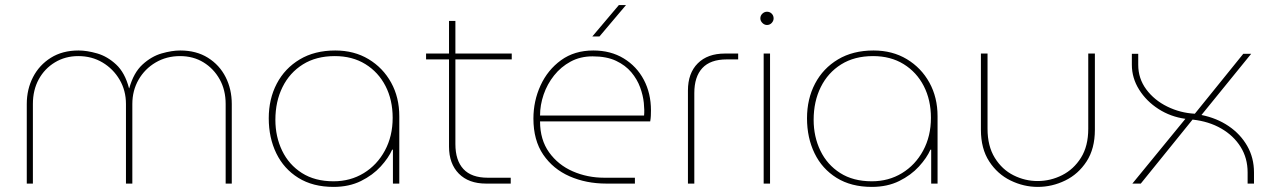

<svg xmlns="http://www.w3.org/2000/svg" viewBox="-20 -720 4998 753"><path d="M85 0V-312Q85 -370 109.5 -417.5Q134 -465 179.5 -493.5Q225 -522 288 -522Q321 -522 361 -510.5Q401 -499 435.5 -467Q470 -435 486 -374H487Q504 -435 539 -467Q574 -499 614 -510.5Q654 -522 687 -522Q750 -522 795.5 -493.5Q841 -465 865 -417.5Q889 -370 889 -312V0H865V-312Q865 -367 841.5 -409Q818 -451 778 -475.5Q738 -500 686 -500Q633 -500 590.5 -475Q548 -450 523.5 -407.5Q499 -365 499 -312V0H474V-312Q474 -365 449 -407.5Q424 -450 382 -475Q340 -500 287 -500Q236 -500 195.5 -475.5Q155 -451 132 -409Q109 -367 109 -312V0Z M1288 13Q1207 13 1150 -22.5Q1093 -58 1063.5 -119Q1034 -180 1034 -256Q1034 -332 1065.5 -392Q1097 -452 1155.5 -487Q1214 -522 1295 -522Q1369 -522 1425.5 -488Q1482 -454 1514 -396Q1546 -338 1546 -264V0H1521V-133H1518Q1504 -101 1473 -67Q1442 -33 1395.5 -10Q1349 13 1288 13ZM1288 -9Q1354 -9 1406.5 -41Q1459 -73 1489.5 -129.5Q1520 -186 1520 -258Q1520 -328 1492 -382.5Q1464 -437 1413 -468.5Q1362 -500 1293 -500Q1220 -500 1168 -467.5Q1116 -435 1088 -378.5Q1060 -322 1060 -250Q1060 -184 1086.5 -129Q1113 -74 1164 -41.5Q1215 -9 1288 -9Z M1886 0Q1818 0 1779.5 -39Q1741 -78 1741 -145V-638H1766V-155Q1766 -91 1797.5 -57Q1829 -23 1893 -23H1983V0ZM1651 -487V-510H1987V-487Z M2358 0Q2279 0 2214 -28.5Q2149 -57 2110.5 -113.5Q2072 -170 2072 -255Q2072 -324 2100 -385Q2128 -446 2180.5 -484Q2233 -522 2307 -522Q2375 -522 2426 -491Q2477 -460 2505 -407Q2533 -354 2533 -287Q2533 -276 2532.5 -265.5Q2532 -255 2530 -244H2098Q2098 -172 2133.5 -122.5Q2169 -73 2226.5 -48Q2284 -23 2350 -23H2470V0ZM2098 -267H2506Q2508 -287 2505 -316.5Q2502 -346 2490.5 -377.5Q2479 -409 2456 -436.5Q2433 -464 2396 -481.5Q2359 -499 2304 -499Q2256 -499 2218 -478.5Q2180 -458 2153 -424Q2126 -390 2112 -349Q2098 -308 2098 -267ZM2303 -577 2407 -700H2435L2331 -577Z M2678 0V-365Q2678 -433 2716.5 -471.5Q2755 -510 2823 -510H2875V-487H2830Q2766 -487 2734.5 -453Q2703 -419 2703 -355V0Z M2975 0V-510H3000V0ZM2988 -622Q2978 -622 2970 -630Q2962 -638 2962 -648Q2962 -659 2970 -666.5Q2978 -674 2988 -674Q2999 -674 3006.5 -666.5Q3014 -659 3014 -648Q3014 -638 3006.5 -630Q2999 -622 2988 -622Z M3399 13Q3318 13 3261 -22.5Q3204 -58 3174.5 -119Q3145 -180 3145 -256Q3145 -332 3176.5 -392Q3208 -452 3266.5 -487Q3325 -522 3406 -522Q3480 -522 3536.5 -488Q3593 -454 3625 -396Q3657 -338 3657 -264V0H3632V-133H3629Q3615 -101 3584 -67Q3553 -33 3506.5 -10Q3460 13 3399 13ZM3399 -9Q3465 -9 3517.5 -41Q3570 -73 3600.5 -129.5Q3631 -186 3631 -258Q3631 -328 3603 -382.5Q3575 -437 3524 -468.5Q3473 -500 3404 -500Q3331 -500 3279 -467.5Q3227 -435 3199 -378.5Q3171 -322 3171 -250Q3171 -184 3197.5 -129Q3224 -74 3275 -41.5Q3326 -9 3399 -9Z M4050 13Q3995 13 3943.5 -12Q3892 -37 3859.5 -87Q3827 -137 3827 -211V-510H3853V-215Q3853 -147 3881.5 -101Q3910 -55 3955 -32.5Q4000 -10 4049 -10Q4100 -10 4145.5 -33Q4191 -56 4219.5 -101.5Q4248 -147 4248 -215V-510H4274V-211Q4274 -137 4241.5 -87Q4209 -37 4157.5 -12Q4106 13 4050 13Z M4421 0 4629 -254Q4571 -262 4523.5 -292.5Q4476 -323 4447.5 -368.5Q4419 -414 4419 -466V-509H4444V-466Q4444 -412 4475.5 -369.5Q4507 -327 4558 -302Q4609 -277 4666 -274L4856 -509H4887L4692 -269Q4752 -257 4798.5 -225.5Q4845 -194 4871.5 -147.5Q4898 -101 4898 -44V0H4873V-44Q4873 -100 4845.5 -144Q4818 -188 4769.5 -216Q4721 -244 4657 -251L4454 0Z"/></svg>

Font: MuseoModerno Thin
Style: Regular
Weight: 100
Designer: Pablo Cosgaya, Héctor Gatti, Marcela Romero, and the Authors of The MuseoModerno Project.
Foundry: Omnibus-Type Team
Version: Version 1.003